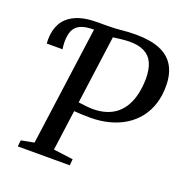

<svg xmlns="http://www.w3.org/2000/svg" viewBox="-133 -871 951 991"><g transform="rotate(20 342.0 -375.5)"><path d="M71 0 74.5 -34.5 145.5 -48 234.5 -701 224.5 -719.5 240 -743H293Q334 -743 370.2 -747Q406.5 -751 446.5 -751Q525.5 -751 577.8 -730Q630 -709 656.2 -666.2Q682.5 -623.5 683.5 -559.5Q684.5 -503.5 670 -457.5Q655.5 -411.5 627.8 -376Q600 -340.5 561 -316.2Q522 -292 473.5 -279.5Q425 -267 370 -267Q348 -267 324 -268Q300 -269 282 -270.5L252 -48.5L359.5 -34.5L356.5 0ZM371 -313.5Q411.5 -314 443.8 -324.8Q476 -335.5 500 -356Q524 -376.5 540 -405.8Q556 -435 564.2 -472.5Q572.5 -510 573 -554.5Q573 -605 558 -638.8Q543 -672.5 510.8 -689.2Q478.5 -706 427 -705.5Q407 -705 381.5 -702.2Q356 -699.5 339.5 -697L288.5 -321Q311 -317.5 333.2 -315.5Q355.5 -313.5 371 -313.5ZM30 -550Q29.5 -555.5 29.2 -560.5Q29 -565.5 29 -573Q29 -623 50 -661.2Q71 -699.5 117.5 -721.2Q164 -743 240 -743L234 -701Q187.5 -701 161 -688.8Q134.5 -676.5 123.8 -652Q113 -627.5 113 -590.5Q113 -578.5 114 -569Q115 -559.5 116.5 -550Z"/></g></svg>

Font: Merriweather 48pt
Style: Italic
Weight: 400
Italic angle: -7.8°
Version: Version 2.101